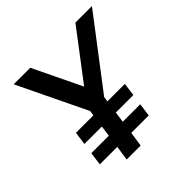

<svg xmlns="http://www.w3.org/2000/svg" viewBox="-181 -855 1010 1010"><g transform="rotate(-45 324.5 -350.0)"><path d="M202 0 214 -82H84L94 -155H224L232.5 -215H102.5L112.5 -288H242.5L246.5 -316L61.5 -700H184.5L315 -429.5L520.5 -700H643.5L350.5 -316L346.5 -288H476.5L466.5 -215H336.5L328 -155H458L448 -82H318L306 0Z"/></g></svg>

Font: Urbanist SemiBold
Style: Italic
Weight: 600
Italic angle: -8°
Designer: Corey Hu
Foundry: Corey Hu
Version: Version 1.321; ttfautohint (v1.8.4.7-5d5b)